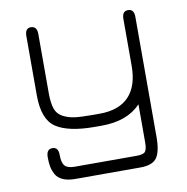

<svg xmlns="http://www.w3.org/2000/svg" viewBox="-75 -530 780 803"><g transform="rotate(-10 314.5 -128.5)"><path d="M545.9 85Q545.9 148.4 527.3 174.3Q508.8 200.2 457 200.2H180.7Q149.4 200.2 128.4 190.9Q107.4 181.6 98.1 164.1Q88.9 146.5 85.9 129.9Q83 113.3 83 90.8Q83 56.6 108.4 56.6Q133.8 56.6 133.8 88.9Q133.8 123 145.5 136.2Q157.2 149.4 187.5 149.4H450.2Q478.5 149.4 486.8 139.6Q495.1 129.9 495.1 100.6V-61.5Q437.5 0 328.1 0H299.8Q187.5 0 135.3 -34.7Q83 -69.3 83 -171.9V-423.8Q83 -457 107.4 -457Q133.8 -457 133.8 -423.8V-172.9Q133.8 -130.9 142.1 -106.4Q150.4 -82 173.3 -69.8Q196.3 -57.6 223.1 -54.2Q250 -50.8 299.8 -50.8H328.1Q411.1 -50.8 453.1 -95.2Q495.1 -139.6 495.1 -224.6V-423.8Q495.1 -457 520.5 -457Q545.9 -457 545.9 -423.8Z"/></g></svg>

Font: Jura
Style: Book
Weight: 400
Version: Version 2.3